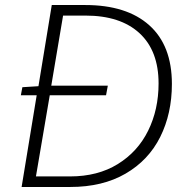

<svg xmlns="http://www.w3.org/2000/svg" viewBox="-20 -744 704 764"><path d="M69 -397 133 -401 186 -724H319Q484 -724 574 -643.5Q664 -563 664 -410Q664 -292 617.5 -199Q571 -106 479.5 -53Q388 0 260 0H66L126 -365H63ZM611 -412Q611 -542 535 -612Q459 -682 320 -682H231L184 -403H409L402 -365H178L123 -42H259Q369 -42 448.5 -91Q528 -140 569.5 -224Q611 -308 611 -412Z"/></svg>

Font: Nebula Sans Light
Style: Regular
Weight: 300
Italic angle: -9°
Designer: Paul D. Hunt for Adobe (as Source Sans)
Foundry: Nebula Entertainment & Broadcasting LLC
Version: Version 1.010